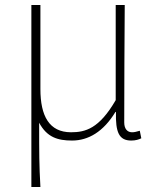

<svg xmlns="http://www.w3.org/2000/svg" viewBox="-20 -547 632 765"><path d="M105 198H141C136 108 136 66 136 -58C167 0 210 13 267 13C332 13 392 -22 440 -101H442C440 -20 454 13 503 13C520 13 533 9 543 4L537 -26C523 -22 516 -20 506 -20C488 -20 475 -33 475 -59C475 -217 476 -368 477 -527H441V-148C375 -34 320 -20 263 -20C176 -20 141 -85 141 -192V-527H105Z"/></svg>

Font: Noto Sans CJK SC Thin
Style: Regular
Weight: 100
Designer: Ryoko NISHIZUKA 西塚涼子 (kana, bopomofo & ideographs); Paul D. Hunt (Latin, Greek & Cyrillic); Sandoll Communications 산돌커뮤니
Foundry: Adobe
Version: Version 2.004;hotconv 1.0.118;makeotfexe 2.5.65603